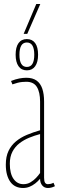

<svg xmlns="http://www.w3.org/2000/svg" viewBox="-20 -928 294 958"><path d="M9 -106Q9 -147 22.5 -175Q36 -203 59.5 -222.5Q83 -242 114 -255Q145 -268 180 -278V-421Q180 -468 164 -494Q148 -520 111 -520Q102 -520 91 -519Q80 -518 68 -515Q56 -512 42 -507L35 -524Q58 -533 76.5 -536.5Q95 -540 111 -540Q143 -540 162.5 -526Q182 -512 191 -485.5Q200 -459 200 -421V-41Q200 -23 205 -16Q210 -9 219 -9Q225 -9 232 -10.5Q239 -12 247 -16L254 1Q244 6 235.5 8Q227 10 219 10Q201 10 190.5 -3Q180 -16 180 -36Q169 -23 155.5 -12.5Q142 -2 127 4Q112 10 95 10Q75 10 59 2.5Q43 -5 32 -20Q21 -35 15 -56.5Q9 -78 9 -106ZM29 -111Q29 -62 47.5 -35.5Q66 -9 97 -9Q116 -9 131.5 -18Q147 -27 159.5 -40Q172 -53 180 -65V-259Q153 -252 126 -241Q99 -230 77 -213Q55 -196 42 -171Q29 -146 29 -111ZM114 -577Q87 -577 72.5 -597.5Q58 -618 58 -655Q58 -693 72.5 -713Q87 -733 114 -733Q141 -733 155.5 -713Q170 -693 170 -655Q170 -618 155.5 -597.5Q141 -577 114 -577ZM114 -594Q151 -594 151 -655Q151 -716 114 -716Q77 -716 77 -655Q77 -594 114 -594ZM98 -759 161 -908H181L116 -759Z"/></svg>

Font: Georama ExtraCondensed Thin
Style: Regular
Weight: 100
Width: 2
Designer: Jean-Baptiste Levee
Foundry: Production Type
Version: Version 1.001